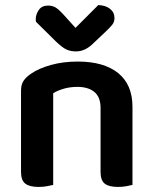

<svg xmlns="http://www.w3.org/2000/svg" viewBox="-20 -731 607 758"><path d="M377 -305Q377 -348 352.5 -368Q328 -388 286 -388Q257 -388 232.5 -381Q208 -374 190 -363V-1Q181 1 166 4Q151 7 132 7Q97 7 80 -6Q63 -19 63 -52V-373Q63 -397 73 -412Q83 -427 104 -441Q133 -461 181 -474.5Q229 -488 287 -488Q390 -488 446.5 -442.5Q503 -397 503 -309V-1Q495 1 479.5 4Q464 7 446 7Q410 7 393.5 -6Q377 -19 377 -52ZM278 -621 368 -711Q397 -710 414.5 -696Q432 -682 432 -660Q432 -644 422.5 -632.5Q413 -621 395 -604L342 -554Q313 -528 280 -528Q259 -528 242.5 -535.5Q226 -543 201 -567L122 -645Q121 -649 121 -654Q121 -674 133 -691.5Q145 -709 170 -709Q186 -709 198.5 -702Q211 -695 231 -673Z"/></svg>

Font: Baloo Tammudu 2 SemiBold
Style: Regular
Weight: 600
Designer: Maithili Shingre, Omkar Shende and Ek Type
Foundry: Ek Type
Version: Version 1.640;hotconv 1.0.111;makeotfexe 2.5.65597; ttfautoh